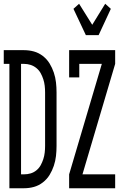

<svg xmlns="http://www.w3.org/2000/svg" viewBox="-32 -1002 652 1022"><path d="M18 0V-662H-12V-735H96Q123 -735 148.5 -728Q174 -721 196 -704Q218 -687 232 -664Q246 -641 254.5 -615.5Q263 -590 266 -563.5Q269 -537 269 -510V-225Q269 -198 266 -171.5Q263 -145 254.5 -119.5Q246 -94 232 -71Q218 -48 196 -31Q174 -14 148.5 -7Q123 0 96 0ZM80 -74H96Q114 -74 131 -79Q148 -84 162 -95.5Q176 -107 184.5 -122.5Q193 -138 198.5 -155Q204 -172 206 -189.5Q208 -207 208 -225V-510Q208 -528 206 -545.5Q204 -563 198.5 -580Q193 -597 184.5 -612.5Q176 -628 162 -639.5Q148 -651 131 -656.5Q114 -662 96 -662H80ZM425 -815 359 -955 389 -982 459 -870 528 -982 558 -955 493 -815ZM336 0V-74L510 -662H390V-590H336V-735H581V-662L407 -74H581V0Z"/></svg>

Font: Nova
Style: Regular
Weight: 400
Monospace: yes
Designer: Belleve Invis
Foundry: Belleve Invis
Version: Version 24.1.4; ttfautohint (v1.8.4)